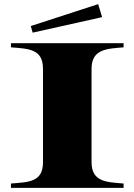

<svg xmlns="http://www.w3.org/2000/svg" viewBox="-20 -909 650 929"><path d="M33 -21V0H578V-21C501 -28 423 -26 423 -124V-576C423 -674 501 -673 578 -680V-700H33V-680C118 -673 188 -673 188 -576V-124C188 -27 118 -28 33 -21ZM474 -826 455 -889 129 -783 138 -751Z"/></svg>

Font: Sprat Extended
Style: Bold
Weight: 700
Width: 9
Designer: Ethan Nakache
Foundry: Collletttivo
Version: Version 2.000;Glyphs 3.2 (3217)